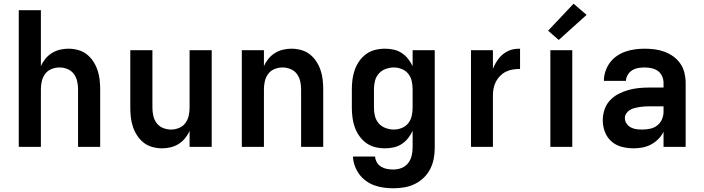

<svg xmlns="http://www.w3.org/2000/svg" viewBox="-20 -790 3790 1033"><path d="M81 0V-735H200V-434Q209 -455 224 -473.5Q239 -492 259 -504.5Q279 -517 302 -522.5Q325 -528 348 -528Q374 -528 400 -521Q426 -514 446.5 -498Q467 -482 481.5 -460Q496 -438 504.5 -413Q513 -388 516 -362Q519 -336 519 -310V0H400V-310Q400 -332 395 -353.5Q390 -375 377 -392.5Q364 -410 343 -418.5Q322 -427 300 -427Q278 -427 257 -418.5Q236 -410 223 -392.5Q210 -375 205 -353.5Q200 -332 200 -310V0Z M852 8Q826 8 800 1Q774 -6 753.5 -22Q733 -38 718.5 -60Q704 -82 695.5 -107Q687 -132 684 -158Q681 -184 681 -210V-520H800V-210Q800 -188 805 -166.5Q810 -145 823 -127.5Q836 -110 857 -101.5Q878 -93 900 -93Q922 -93 943 -101.5Q964 -110 977 -127.5Q990 -145 995 -166.5Q1000 -188 1000 -210V-520H1119V0H1000V-86Q991 -65 976 -46.5Q961 -28 941 -15.5Q921 -3 898 2.5Q875 8 852 8Z M1281 0V-520H1400V-434Q1409 -455 1424 -473.5Q1439 -492 1459 -504.5Q1479 -517 1502 -522.5Q1525 -528 1548 -528Q1574 -528 1600 -521Q1626 -514 1646.5 -498Q1667 -482 1681.5 -460Q1696 -438 1704.5 -413Q1713 -388 1716 -362Q1719 -336 1719 -310V0H1600V-310Q1600 -332 1595 -353.5Q1590 -375 1577 -392.5Q1564 -410 1543 -418.5Q1522 -427 1500 -427Q1478 -427 1457 -418.5Q1436 -410 1423 -392.5Q1410 -375 1405 -353.5Q1400 -332 1400 -310V0Z M2096 223Q2071 223 2045 219.5Q2019 216 1995 207.5Q1971 199 1949.5 183.5Q1928 168 1913 147.5Q1898 127 1889 102.5Q1880 78 1879 52H1998Q1999 69 2008 84Q2017 99 2031.5 107.5Q2046 116 2062.5 119Q2079 122 2096 122Q2119 122 2140 114Q2161 106 2175 88.5Q2189 71 2194.5 49Q2200 27 2200 5V-86Q2190 -65 2175.5 -46.5Q2161 -28 2141 -15Q2121 -2 2098 3Q2075 8 2051 8Q2024 8 1998 1.5Q1972 -5 1950.5 -20.5Q1929 -36 1913.5 -58Q1898 -80 1889 -105Q1880 -130 1876.5 -156.5Q1873 -183 1873 -210V-310Q1873 -337 1876.5 -363.5Q1880 -390 1889 -415Q1898 -440 1913.5 -462Q1929 -484 1950.5 -499.5Q1972 -515 1998 -521.5Q2024 -528 2051 -528Q2075 -528 2098 -523Q2121 -518 2141 -505Q2161 -492 2175.5 -473.5Q2190 -455 2200 -434V-520H2319V5Q2319 35 2313.5 64Q2308 93 2294.5 119.5Q2281 146 2259.5 166.5Q2238 187 2211.5 200Q2185 213 2155.5 218Q2126 223 2096 223ZM2099 -93Q2121 -93 2142 -101.5Q2163 -110 2176.5 -127Q2190 -144 2195 -166Q2200 -188 2200 -210V-310Q2200 -332 2195 -354Q2190 -376 2176.5 -393Q2163 -410 2142 -418.5Q2121 -427 2099 -427Q2077 -427 2055 -419Q2033 -411 2018 -394Q2003 -377 1997.5 -355Q1992 -333 1992 -310V-210Q1992 -187 1997.5 -165Q2003 -143 2018 -126Q2033 -109 2055 -101Q2077 -93 2099 -93Z M2514 0V-520H2632V-420Q2638 -435 2646 -449Q2654 -463 2664 -476Q2674 -489 2687 -499Q2700 -509 2714.5 -516Q2729 -523 2745 -525.5Q2761 -528 2778 -528V-419Q2758 -419 2739 -416Q2720 -413 2702.5 -404.5Q2685 -396 2671 -382Q2657 -368 2648 -350.5Q2639 -333 2635.5 -314Q2632 -295 2632 -276V0Z M2941 0V-520H3059V0ZM2986 -575 2929 -625 3066 -770 3136 -710Z M3389 8Q3357 8 3325.5 0Q3294 -8 3270 -29Q3246 -50 3234.5 -80.5Q3223 -111 3223 -143Q3223 -171 3232 -199Q3241 -227 3260.5 -248.5Q3280 -270 3305.5 -283.5Q3331 -297 3358.5 -305Q3386 -313 3414.5 -316Q3443 -319 3472 -319H3550V-344Q3550 -363 3542 -380.5Q3534 -398 3519 -408.5Q3504 -419 3485.5 -423Q3467 -427 3448 -427Q3431 -427 3413.5 -424Q3396 -421 3381.5 -412Q3367 -403 3357.5 -387.5Q3348 -372 3348 -355H3229Q3229 -381 3237.5 -406.5Q3246 -432 3261.5 -453Q3277 -474 3299 -489Q3321 -504 3345.5 -512.5Q3370 -521 3396 -524.5Q3422 -528 3448 -528Q3475 -528 3502.5 -524.5Q3530 -521 3555.5 -511.5Q3581 -502 3603 -486Q3625 -470 3640.5 -447.5Q3656 -425 3662.5 -398Q3669 -371 3669 -344V0H3550V-81Q3539 -59 3521.5 -41.5Q3504 -24 3482.5 -12.5Q3461 -1 3437 3.5Q3413 8 3389 8ZM3436 -93Q3457 -93 3478 -97.5Q3499 -102 3516 -115Q3533 -128 3541.5 -148Q3550 -168 3550 -189V-218H3472Q3459 -218 3445.5 -217Q3432 -216 3419 -214Q3406 -212 3393 -208.5Q3380 -205 3368.5 -198Q3357 -191 3349.5 -179.5Q3342 -168 3342 -155Q3342 -139 3351 -125.5Q3360 -112 3374 -104.5Q3388 -97 3404 -95Q3420 -93 3436 -93Z"/></svg>

Font: Iosevka Aile
Style: Bold
Weight: 700
Designer: Belleve Invis
Foundry: Belleve Invis
Version: Version 28.0.1; ttfautohint (v1.8.4)